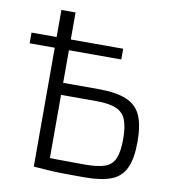

<svg xmlns="http://www.w3.org/2000/svg" viewBox="-83 -801 785 881"><g transform="rotate(10 310.0 -361.0)"><path d="M369 8Q314 8 275.5 7.5Q237 7 204.5 5Q172 3 134 0L148 -53Q169 -52 225.5 -51Q282 -50 361 -50Q420 -50 453.5 -61.5Q487 -73 500.5 -105Q514 -137 514 -196Q514 -251 501.5 -284Q489 -317 456 -331.5Q423 -346 361 -346H147V-402H361Q445 -402 493 -382Q541 -362 561 -317Q581 -272 581 -196Q581 -116 560 -71.5Q539 -27 492.5 -9.5Q446 8 369 8ZM132 0V-730H198V0ZM15 -554V-604H442V-554Z"/></g></svg>

Font: Exo 2 Light
Style: Regular
Weight: 300
Designer: Natanael Gama
Foundry: Natanael Gama
Version: Version 2.010